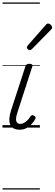

<svg xmlns="http://www.w3.org/2000/svg" viewBox="-20 -1030 441 1550"><path d="M139 17Q109 17 90 6.5Q71 -4 62.5 -24Q54 -44 55.5 -72.5Q57 -101 69 -138L185 -494Q189 -506 196 -510.5Q203 -515 218 -515Q232 -515 238.5 -509.5Q245 -504 241 -494L119 -117Q110 -90 109.5 -70.5Q109 -51 117.5 -40.5Q126 -30 144 -30Q160 -30 175.5 -39Q191 -48 204 -61.5Q217 -75 225 -89Q229 -95 236 -99Q243 -103 255 -96Q266 -90 267 -82Q268 -74 263 -66Q252 -46 234 -27Q216 -8 192.5 4.5Q169 17 139 17ZM220 -625Q214 -625 205.5 -632Q197 -639 197 -646Q197 -650 198.5 -654Q200 -658 204 -663L348 -827Q354 -835 358.5 -837.5Q363 -840 368 -840Q375 -840 383 -835Q391 -830 396 -822.5Q401 -815 401 -808Q401 -803 399.5 -799.5Q398 -796 393 -792L238 -634Q228 -625 220 -625ZM0 490H302V500H0ZM0 -20H302V0H0ZM0 -505H302V-500H0ZM0 -1010H302V-1000H0Z"/></svg>

Font: Playwrite RO Guides
Style: Regular
Weight: 400
Designer: Veronika Burian, José Scaglione
Foundry: TypeTogether
Version: Version 1.003